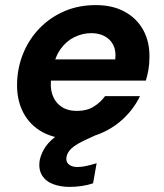

<svg xmlns="http://www.w3.org/2000/svg" viewBox="-20 -533 644 753"><path d="M264 12Q196 12 146.5 -15Q97 -42 71 -92Q45 -142 47 -209Q49 -271 72 -326Q95 -381 136 -423Q177 -465 232.5 -489Q288 -513 356 -513Q423 -513 471 -486Q519 -459 543.5 -412Q568 -365 566 -305Q566 -282 562 -259Q558 -236 552 -217H143L157 -300H432Q436 -333 424.5 -356Q413 -379 390.5 -391Q368 -403 338 -403Q304 -403 272 -387.5Q240 -372 217.5 -340.5Q195 -309 187 -261L182 -232Q175 -193 185 -163Q195 -133 219.5 -115.5Q244 -98 282 -98Q320 -98 347 -114.5Q374 -131 392 -156H529Q506 -108 466.5 -70Q427 -32 375 -10Q323 12 264 12ZM253 200Q217 200 188 189Q159 178 144.5 154Q130 130 136 94Q142 67 159 42Q176 17 211.5 -7Q247 -31 306 -54L355 -74L373 -11L319 14Q279 32 261.5 48Q244 64 241 82Q237 100 249 111Q261 122 284 122Q299 122 318 118Q337 114 359 107L345 186Q324 193 300.5 196.5Q277 200 253 200Z"/></svg>

Font: DM Sans 18pt
Style: Bold Italic
Weight: 700
Italic angle: -10°
Designer: Colophon Foundry, Jonny Pinhorn
Foundry: Colophon Foundry
Version: Version 4.004;gftools[0.9.30]